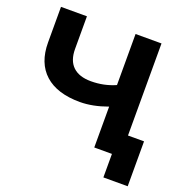

<svg xmlns="http://www.w3.org/2000/svg" viewBox="-146 -834 1077 1113"><g transform="rotate(20 392.0 -277.5)"><path d="M662 -700V0H502V-252Q411 -219 333 -219Q192 -219 117 -286.5Q42 -354 42 -481V-700H202V-499Q202 -427 240.5 -390.5Q279 -354 352 -354Q432 -354 502 -385V-700ZM761 -132V145H611V0H502V-132Z"/></g></svg>

Font: Montserrat-Bold
Style: Bold
Weight: 700
Version: Version 7.200